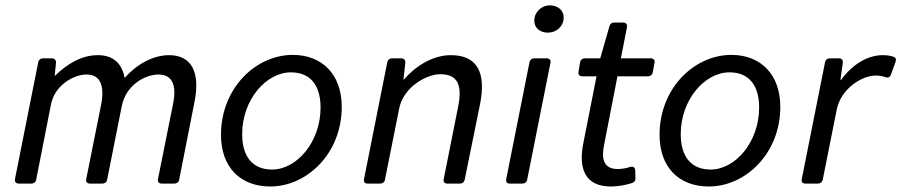

<svg xmlns="http://www.w3.org/2000/svg" viewBox="-20 -677 3324 708"><path d="M603.5 -473.6C544.9 -473.6 484.4 -440.4 439.5 -389.6C429.7 -444.3 396.5 -473.6 340.8 -473.6C281.2 -473.6 228.5 -442.4 181.6 -396.5L186.5 -445.3C187.5 -455.1 180.7 -461.9 170.9 -461.9H138.7C129.9 -461.9 123 -457 121.1 -448.2L35.2 -16.6C33.2 -5.9 39.1 0 49.8 0H95.7C104.5 0 111.3 -4.9 113.3 -13.7L168 -292C181.6 -362.3 251 -402.3 299.8 -402.3C368.2 -402.3 359.4 -326.2 353.5 -293.9L297.9 -16.6C295.9 -5.9 301.8 0 312.5 0H357.4C366.2 0 373 -4.9 375 -13.7L428.7 -284.2C444.3 -365.2 516.6 -402.3 564.5 -402.3C636.7 -402.3 624 -323.2 618.2 -293.9L562.5 -16.6C560.5 -5.9 566.4 0 577.1 0H623C631.8 0 638.7 -4.9 640.6 -13.7L697.3 -301.8C718.8 -409.2 687.5 -473.6 603.5 -473.6Z M976.6 10.7C1111.3 10.7 1240.2 -110.4 1240.2 -283.2C1240.2 -401.4 1168.9 -474.6 1059.6 -474.6C923.8 -474.6 794.9 -352.5 794.9 -179.7C794.9 -60.5 866.2 10.7 976.6 10.7ZM983.4 -51.8C912.1 -51.8 873 -98.6 873 -182.6C873 -308.6 960.9 -410.2 1052.7 -410.2C1123 -410.2 1162.1 -364.3 1162.1 -280.3C1162.1 -153.3 1074.2 -51.8 983.4 -51.8Z M1642.6 -473.6C1582 -473.6 1518.6 -440.4 1469.7 -383.8H1467.8L1474.6 -445.3C1475.6 -455.1 1469.7 -461.9 1460 -461.9H1425.8C1417 -461.9 1410.2 -457 1408.2 -448.2L1322.3 -16.6C1320.3 -5.9 1325.2 0 1335.9 0H1381.8C1390.6 0 1397.5 -4.9 1399.4 -13.7L1452.1 -277.3C1467.8 -355.5 1551.8 -403.3 1603.5 -403.3C1666 -403.3 1686.5 -366.2 1668.9 -281.2L1616.2 -16.6C1614.3 -5.9 1619.1 0 1629.9 0H1675.8C1684.6 0 1691.4 -4.9 1693.4 -13.7L1750 -292C1773.4 -409.2 1740.2 -473.6 1642.6 -473.6Z M2000 -556.6C2032.2 -556.6 2058.6 -580.1 2058.6 -612.3C2058.6 -640.6 2035.2 -657.2 2007.8 -657.2C1976.6 -657.2 1950.2 -632.8 1950.2 -600.6C1950.2 -572.3 1973.6 -556.6 2000 -556.6ZM1860.4 0H1906.2C1915 0 1921.9 -4.9 1923.8 -13.7L2009.8 -445.3C2011.7 -456.1 2005.9 -461.9 1995.1 -461.9H1950.2C1941.4 -461.9 1934.6 -457 1932.6 -448.2L1846.7 -16.6C1844.7 -5.9 1849.6 0 1860.4 0Z M2256.8 -395.5H2369.1C2377.9 -395.5 2384.8 -400.4 2386.7 -409.2L2393.6 -445.3C2395.5 -456.1 2389.6 -461.9 2378.9 -461.9H2269.5L2292 -577.1C2293.9 -587.9 2288.1 -593.8 2277.3 -593.8H2245.1C2236.3 -593.8 2230.5 -589.8 2227.5 -581.1L2193.4 -461.9H2136.7C2127.9 -461.9 2121.1 -457 2119.1 -448.2L2113.3 -412.1C2111.3 -401.4 2117.2 -395.5 2127.9 -395.5H2179.7L2130.9 -148.4C2112.3 -54.7 2137.7 10.7 2232.4 10.7C2262.7 10.7 2287.1 4.9 2310.5 -2C2319.3 -4.9 2323.2 -9.8 2323.2 -19.5L2322.3 -48.8C2322.3 -59.6 2314.5 -64.5 2303.7 -61.5C2289.1 -56.6 2273.4 -53.7 2257.8 -53.7C2198.2 -53.7 2200.2 -102.5 2207 -139.6Z M2593.8 10.7C2728.5 10.7 2857.4 -110.4 2857.4 -283.2C2857.4 -401.4 2786.1 -474.6 2676.8 -474.6C2541 -474.6 2412.1 -352.5 2412.1 -179.7C2412.1 -60.5 2483.4 10.7 2593.8 10.7ZM2600.6 -51.8C2529.3 -51.8 2490.2 -98.6 2490.2 -182.6C2490.2 -308.6 2578.1 -410.2 2669.9 -410.2C2740.2 -410.2 2779.3 -364.3 2779.3 -280.3C2779.3 -153.3 2691.4 -51.8 2600.6 -51.8Z M3235.4 -473.6C3182.6 -473.6 3126 -443.4 3082 -382.8H3079.1L3087.9 -445.3C3088.9 -456.1 3084 -461.9 3073.2 -461.9H3040C3031.2 -461.9 3024.4 -457 3022.5 -448.2L2936.5 -16.6C2934.6 -5.9 2939.5 0 2950.2 0H2996.1C3004.9 0 3011.7 -4.9 3013.7 -13.7L3065.4 -272.5C3080.1 -348.6 3157.2 -398.4 3209 -398.4C3221.7 -398.4 3234.4 -396.5 3244.1 -392.6C3253.9 -389.6 3260.7 -390.6 3264.6 -400.4L3282.2 -448.2C3285.2 -457 3284.2 -464.8 3274.4 -467.8C3263.7 -471.7 3250 -473.6 3235.4 -473.6Z"/></svg>

Font: Ed Sans Neue
Style: Italic
Weight: 400
Italic angle: -11°
Designer: Stephen Hutchings
Version: Version 1.004;PS 001.004;hotconv 1.0.88;makeotf.lib2.5.64775